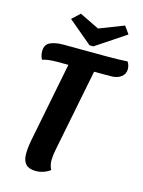

<svg xmlns="http://www.w3.org/2000/svg" viewBox="-127 -915 754 1010"><g transform="rotate(15 249.5 -410.5)"><path d="M499 -622Q499 -596 478 -580Q457 -564 422 -564H331L241 -111Q235 -81 235 -56Q235 -29 247 -6Q212 20 168 20Q97 20 97 -54Q97 -94 109 -149L191 -564H127Q79 -564 50 -554Q39 -574 39 -598Q39 -634 66.5 -647Q94 -660 140 -660L375 -659Q448 -659 487 -662Q499 -645 499 -622ZM426 -841 455 -800 293 -692H272L142 -801L185 -841L292 -789Z"/></g></svg>

Font: Sansita Medium Italic
Style: Regular
Weight: 500
Italic angle: -11°
Designer: Pablo Cosgaya
Foundry: Omnibus-Type
Version: Version 1.006